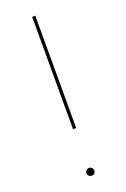

<svg xmlns="http://www.w3.org/2000/svg" viewBox="-136 -726 509 778"><g transform="rotate(-20 118.5 -337.5)"><path d="M124.9 -680.9H111.3V-196.6H124.9ZM118.3 -26.7C108.3 -26.7 101.4 -19.4 101.4 -9.9C101.4 -0.7 108.3 6.6 118.3 6.6C128.7 6.6 135.1 -0.7 135.1 -9.8C135.1 -19.4 128.7 -26.7 118.3 -26.7Z"/></g></svg>

Font: Fira Sans Hair
Style: Regular
Weight: 100
Designer: bBox Type GmbH & Carrois Corporate GbR & Edenspiekermann AG
Foundry: bBox Type GmbH & Carrois Corporate GbR & Edenspiekermann AG
Version: Version 4.300;PS 004.300;hotconv 1.0.88;makeotf.lib2.5.64775